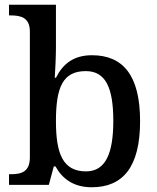

<svg xmlns="http://www.w3.org/2000/svg" viewBox="-20 -780 664 810"><path d="M367 10C499 10 571 -76 571 -269C571 -462 499 -547 368 -547C290 -547 245 -510 216 -452H211C213 -476 216 -546 216 -580V-760H18V-715H25C68 -715 106 -706 106 -647V-116C106 -54 69 -45 25 -45H18V0H186L207 -78H214C243 -26 290 10 367 10ZM343 -57C245 -57 216 -132 216 -269C216 -412 245 -480 342 -480C425 -480 458 -411 458 -270C458 -132 425 -57 343 -57Z"/></svg>

Font: Noto Serif Thai Medium
Style: Regular
Weight: 500
Designer: Monotype Design Team
Foundry: Monotype Imaging Inc.
Version: Version 1.901;PS 001.901;hotconv 1.0.88;makeotf.lib2.5.64775